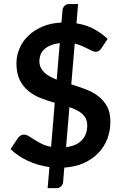

<svg xmlns="http://www.w3.org/2000/svg" viewBox="-20 -844 620 975"><path d="M315.5 -96.5Q368.5 -103.5 395.8 -132.2Q423 -161 423 -207.5Q423 -226.5 416.2 -240.8Q409.5 -255 397.2 -266Q385 -277 368.5 -285Q352 -293 332.5 -300ZM283.5 -625Q255.5 -621.5 236 -613.2Q216.5 -605 204 -593Q191.5 -581 185.8 -566Q180 -551 180 -534.5Q180 -515.5 186.8 -501.2Q193.5 -487 205.2 -475.8Q217 -464.5 233 -455.8Q249 -447 268 -439.5ZM342 -415.5Q378 -404.5 413.5 -391.2Q449 -378 477.2 -357Q505.5 -336 523 -304.8Q540.5 -273.5 540.5 -226.5Q540.5 -180 525 -139.2Q509.5 -98.5 479.5 -67.2Q449.5 -36 406 -16.2Q362.5 3.5 306.5 7L300.5 80.5Q300 92 290.8 101.8Q281.5 111.5 267.5 111.5H222L231 4.5Q172.5 -3.5 121 -27.5Q69.5 -51.5 33.5 -87L71.5 -143.5Q76.5 -151 84.8 -155.8Q93 -160.5 102.5 -160.5Q113.5 -160.5 126 -152.8Q138.5 -145 154.5 -134.8Q170.5 -124.5 191 -114Q211.5 -103.5 239.5 -98.5L258 -322Q222.5 -332 187.8 -345.5Q153 -359 125.2 -381.2Q97.5 -403.5 80.5 -437.5Q63.5 -471.5 63.5 -522.5Q63.5 -560.5 78.5 -596.8Q93.5 -633 122.8 -661.5Q152 -690 194.5 -708.5Q237 -727 292 -729.5L297.5 -792.5Q298.5 -804.5 307.5 -814Q316.5 -823.5 331 -823.5H376.5L368.5 -725.5Q421.5 -717 460 -695.2Q498.5 -673.5 526.5 -646.5L496.5 -601Q490 -591 483 -586Q476 -581 466 -581Q458.5 -581 448 -585.8Q437.5 -590.5 424.5 -597.2Q411.5 -604 395.2 -611Q379 -618 359.5 -622.5Z"/></svg>

Font: Lato 2
Style: Bold
Weight: 700
Designer: Lukasz Dziedzic with Adam Twardoch and Botio Nikoltchev
Foundry: tyPoland Lukasz Dziedzic
Version: Version 2.015; 2015-08-06; http://www.latofonts.com/